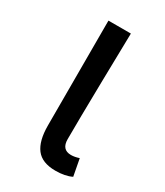

<svg xmlns="http://www.w3.org/2000/svg" viewBox="-147 -606 586 682"><g transform="rotate(30 146.0 -265.0)"><path d="M195 13Q140 13 116 -18.5Q92 -50 92 -113V-543H184Q183 -502 180 -342Q177 -182 177 -106Q177 -63 215 -63Q230 -63 248 -69L261 0Q235 13 195 13Z"/></g></svg>

Font: Noto Sans SC
Style: Regular
Weight: 400
Designer: Ryoko NISHIZUKA  (kana, bopomofo & ideographs); Paul D. Hunt (Latin, Greek & Cyrillic); Sandoll Communications , Soo-you
Foundry: Adobe
Version: Version 2.002;hotconv 1.0.116;makeotfexe 2.5.65601